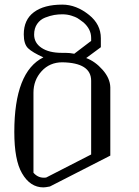

<svg xmlns="http://www.w3.org/2000/svg" viewBox="-20 -812 602 832"><path d="M125 -63.5Q143.6 -42 169.9 -42Q176.8 -42 180.7 -43L375 -142.6V-461.9Q375 -540 250 -542Q195.3 -542 160.2 -503.4Q125 -464.8 125 -410.2ZM250 -750Q232.4 -750 214.8 -747.1Q197.3 -744.1 175.8 -735.8Q154.3 -727.5 141.1 -708.5Q127.9 -689.5 127.9 -662.1Q127.9 -626 160.2 -604.5Q192.4 -583 248 -583H250H263.7Q282.2 -583 301.8 -579.1L375 -634.8V-647.5Q375 -685.5 341.8 -714.8Q322.3 -729.5 314.9 -733.9Q307.6 -738.3 289.6 -744.1Q271.5 -750 250 -750ZM250 -792Q310.5 -792 366.2 -747.1Q417 -706.1 417 -646.5V-607.4L353.5 -560.5Q392.6 -545.9 424.8 -509.3Q457 -472.7 458 -433.6V-137.7L196.3 -3.9Q176.8 0 168 0Q110.4 0 75.2 -61.5Q42 -118.2 42 -240.2Q42 -501 168 -563.5Q120.1 -585 101.6 -603Q83 -621.1 83 -663.1Q83 -726.6 127 -759.3Q170.9 -792 250 -792Z"/></svg>

Font: wanta
Style: Medium
Weight: 500
Version: Version 0.91